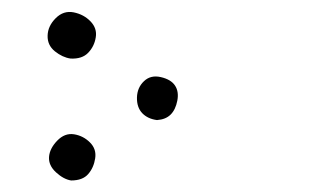

<svg xmlns="http://www.w3.org/2000/svg" viewBox="-20 -202 540 323"><path d="M99.6 101.6Q86.9 99.6 74.2 87.9Q61.5 76.2 62.5 62Q63.5 47.9 76.2 34.7Q88.9 21.5 104.5 23.9Q120.1 26.4 131.3 37.6Q142.6 48.8 140.1 64.5Q137.7 80.1 128.4 90.8Q119.1 101.6 99.6 101.6ZM244.1 0Q228.5 -2 219.2 -11.7Q210 -21.5 210.4 -38.1Q210.9 -54.7 222.2 -65.4Q233.4 -76.2 250.5 -72.3Q267.6 -68.4 274.4 -58.1Q281.2 -47.9 278.3 -32.7Q275.4 -17.6 267.1 -9.3Q258.8 -1 244.1 0ZM98.6 -103.5Q85 -105.5 72.3 -115.7Q59.6 -126 60.1 -142.1Q60.5 -158.2 73.7 -171.4Q86.9 -184.6 104 -181.2Q121.1 -177.7 132.3 -166Q143.6 -154.3 141.1 -139.2Q138.7 -124 128.4 -113.3Q118.2 -102.5 98.6 -103.5Z"/></svg>

Font: JasonHandwriting4
Style: Regular
Weight: 400
Version: Version 1.01.21